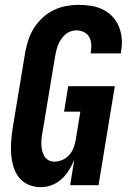

<svg xmlns="http://www.w3.org/2000/svg" viewBox="-20 -763 540 791"><path d="M148 8Q121 8 97.5 -2Q74 -12 58.5 -31.5Q43 -51 35.5 -76Q28 -101 26 -127Q24 -153 26 -180Q28 -207 32 -234L84 -548Q89 -574 97 -599Q105 -624 120 -647.5Q135 -671 155.5 -690Q176 -709 200.5 -721Q225 -733 251.5 -738Q278 -743 303 -743Q330 -743 355.5 -739Q381 -735 403.5 -724Q426 -713 443 -695Q460 -677 469.5 -654Q479 -631 481.5 -605Q484 -579 479 -553L478 -543H354V-548Q357 -564 356 -580.5Q355 -597 347.5 -610.5Q340 -624 325.5 -631Q311 -638 294 -638Q282 -638 270 -633.5Q258 -629 248.5 -620.5Q239 -612 231.5 -601Q224 -590 219.5 -578.5Q215 -567 212 -555Q209 -543 207 -531L155 -217Q152 -204 151 -191Q150 -178 150.5 -165.5Q151 -153 154 -141Q157 -129 163 -119Q169 -109 180 -103Q191 -97 204 -97Q220 -97 236.5 -104Q253 -111 265 -124.5Q277 -138 283 -154Q289 -170 292 -187L311 -303H244L261 -408H453L386 0H269L286 -105Q277 -83 264.5 -62.5Q252 -42 234 -25.5Q216 -9 193.5 -0.5Q171 8 148 8Z"/></svg>

Font: Iosevka Term Curly Extrabold
Style: Italic
Weight: 800
Italic angle: -9°
Designer: Belleve Invis
Foundry: Belleve Invis
Version: Version 32.3.0